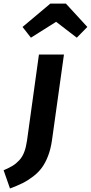

<svg xmlns="http://www.w3.org/2000/svg" viewBox="-113 -835 509 1075"><path d="M60.1 -624 13.2 -684.1 168.9 -814.9H255.9L376 -684.1L316.9 -624L201.2 -712.9ZM-57.1 220.2 -92.8 118.2Q-62.5 105.5 -42.5 93.3Q-22.5 81.1 -5.1 62.3Q12.2 43.5 22.5 16.8Q32.7 -9.8 38.1 -46.9L105 -529.8H245.1L178.2 -50.8Q171.4 -2 156.5 37.1Q141.6 76.2 121.8 103.3Q102.1 130.4 72.8 152.8Q43.5 175.3 13.7 190.2Q-16.1 205.1 -57.1 220.2Z"/></svg>

Font: FiraGO SemiBold
Style: Italic
Weight: 600
Italic angle: -8°
Designer: bBox Type GmbH
Foundry: bBox Type GmbH
Version: Version 1.001;PS 001.001;hotconv 1.0.88;makeotf.lib2.5.64775